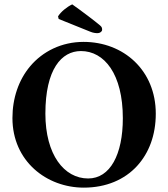

<svg xmlns="http://www.w3.org/2000/svg" viewBox="-20 -850 770 880"><path d="M694 -329C694 -528 546 -658 363 -658C263 -658 176 -615 118 -546C66 -484 37 -401 37 -309C37 -111 194 10 364 10C467 10 551 -27 608 -89C663 -149 694 -231 694 -329ZM351 -616C458 -616 543 -511 543 -308C543 -142 485 -32 384 -32C274 -32 188 -141 188 -329C188 -533 262 -616 351 -616ZM311 -830C286 -818 259 -796 246 -775L249 -763L393 -705C407 -699 419 -698 428 -698C437 -698 448 -705 448 -713C448 -720 448 -726 438 -734C417 -752 351 -802 311 -830Z"/></svg>

Font: Libertinus Serif
Style: Bold
Weight: 700
Designer: Philipp H. Poll, Khaled Hosny
Foundry: Caleb Maclennan
Version: Version 7.050;RELEASE